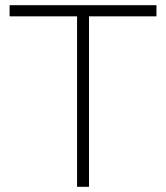

<svg xmlns="http://www.w3.org/2000/svg" viewBox="-20 -720 640 740"><path d="M277 0V-657H17V-700H583V-657H323V0Z"/></svg>

Font: Red Hat Display VF
Style: Regular
Weight: 300
Designer: Pentagram, MCKL
Foundry: Pentagram, MCKL
Version: Version 1.023